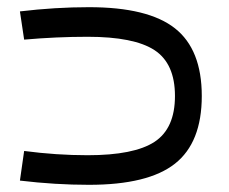

<svg xmlns="http://www.w3.org/2000/svg" viewBox="-20 -516 634 532"><path d="M35.2 -484.4Q132.8 -496.1 226.6 -496.1Q390.6 -496.1 464.8 -437.5Q539.1 -378.9 539.1 -250Q539.1 -121.1 464.8 -62.5Q390.6 -3.9 226.6 -3.9Q132.8 -3.9 35.2 -15.6L46.9 -97.7Q136.7 -85.9 222.7 -85.9Q351.6 -85.9 408.2 -123Q464.8 -160.2 464.8 -250Q464.8 -339.8 408.2 -377Q351.6 -414.1 222.7 -414.1Q136.7 -414.1 46.9 -406.2Z"/></svg>

Font: 和音 by 宁静之雨，公众号njzyshare
Style: Regular
Weight: 400
Designer: Steve Matteson
Foundry: Ascender Corporation
Version: Version 6.00;June 8, 2018;FontCreator 11.0.0.2388 32-bit